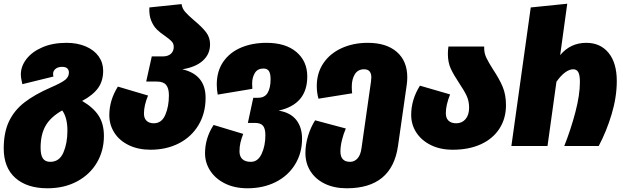

<svg xmlns="http://www.w3.org/2000/svg" viewBox="-44 -784 3348 1031"><path d="M514 -54Q514 25 476.5 89Q439 153 370 190Q301 227 211 227Q101 227 38.5 171.5Q-24 116 -24 13Q-24 -72 4 -131.5Q32 -191 86.5 -233.5Q141 -276 228 -314Q288 -340 307 -356Q326 -372 326 -394Q326 -409 317 -417Q308 -425 290 -425Q267 -425 254 -414Q241 -403 241 -387Q241 -381 243 -373L76 -332Q68 -364 68 -385Q68 -428 98 -467Q128 -506 183.5 -530Q239 -554 313 -554Q372 -554 417 -534.5Q462 -515 486 -481Q510 -447 510 -404Q510 -349 482.5 -311Q455 -273 397 -242Q457 -207 485.5 -163Q514 -119 514 -54ZM318 -82Q318 -153 290 -191Q228 -156 201 -109Q174 -62 174 9Q174 49 186.5 67Q199 85 226 85Q275 85 296.5 35Q318 -15 318 -82Z M1060 -259Q1060 -176 1022 -112.5Q984 -49 917 -14.5Q850 20 764 20Q698 20 647.5 -4.5Q597 -29 570 -71.5Q543 -114 543 -165Q543 -246 589 -319L751 -271Q729 -218 729 -174Q729 -149 743 -135.5Q757 -122 782 -122Q824 -122 843.5 -167Q863 -212 863 -272Q863 -310 848 -328Q833 -346 799 -346H741L771 -481H829Q858 -481 873.5 -495Q889 -509 889 -532Q889 -550 877.5 -562Q866 -574 842 -591Q815 -609 797.5 -626.5Q780 -644 768 -673Q756 -702 758 -744L931 -762Q934 -739 950.5 -720Q967 -701 1000 -673Q1041 -639 1062.5 -611Q1084 -583 1084 -546Q1084 -493 1045 -458Q1006 -423 935 -412Q1060 -383 1060 -259Z M1578 -39Q1578 38 1540.5 99Q1503 160 1436.5 193.5Q1370 227 1285 227Q1216 227 1164.5 201.5Q1113 176 1085 133Q1057 90 1057 39Q1057 -42 1103 -113L1262 -65Q1252 -39 1247 -17.5Q1242 4 1242 29Q1242 56 1257.5 70.5Q1273 85 1303 85Q1341 85 1361 42Q1381 -1 1381 -58Q1381 -94 1368 -109Q1355 -124 1325 -124H1287L1316 -259H1342Q1378 -259 1393.5 -286Q1409 -313 1409 -358Q1409 -389 1400 -402.5Q1391 -416 1371 -416Q1339 -416 1324.5 -392Q1310 -368 1310 -336L1311 -307L1125 -276Q1120 -304 1120 -330Q1120 -402 1155 -452.5Q1190 -503 1250.5 -528.5Q1311 -554 1387 -554Q1490 -554 1548 -504.5Q1606 -455 1606 -373Q1606 -224 1452 -190Q1515 -180 1546.5 -140.5Q1578 -101 1578 -39Z M2143 -369Q2143 -349 2140 -328L2093 1Q2060 227 1818 227Q1751 227 1701 203Q1651 179 1623.5 136Q1596 93 1596 38Q1596 -7 1610 -53.5Q1624 -100 1648 -138L1813 -94Q1800 -64 1792 -31Q1784 2 1784 29Q1784 85 1836 85Q1859 85 1875.5 67Q1892 49 1897 13L1948 -345Q1950 -361 1950 -368Q1950 -412 1911 -412Q1878 -412 1861.5 -385.5Q1845 -359 1845 -319Q1845 -297 1847 -283L1666 -254Q1657 -287 1657 -322Q1657 -392 1692.5 -444.5Q1728 -497 1790.5 -525.5Q1853 -554 1931 -554Q2031 -554 2087 -505Q2143 -456 2143 -369Z M2388 20H2387Q2320 20 2269.5 -5Q2219 -30 2191.5 -72.5Q2164 -115 2164 -167Q2164 -249 2211 -324L2373 -277Q2350 -220 2350 -176Q2350 -150 2364.5 -136Q2379 -122 2406 -122Q2437 -122 2456 -144.5Q2475 -167 2475 -206Q2475 -241 2462 -269Q2449 -297 2422 -337Q2392 -382 2376.5 -415.5Q2361 -449 2361 -495Q2361 -515 2364 -534H2556V-525Q2556 -498 2567.5 -474Q2579 -450 2603 -412Q2637 -361 2655 -318.5Q2673 -276 2673 -219Q2673 -148 2638 -93.5Q2603 -39 2538.5 -9.5Q2474 20 2388 20Z M3268 -349Q3268 -263 3240.5 -171Q3213 -79 3171 0H2986Q3022 -91 3046 -183Q3070 -275 3070 -344Q3070 -380 3061.5 -396Q3053 -412 3034 -412Q3014 -412 2991 -395.5Q2968 -379 2944 -345L2896 0H2702L2806 -744L3002 -764L2964 -488Q3019 -554 3104 -554Q3180 -554 3224 -500Q3268 -446 3268 -349Z"/></svg>

Font: FiraGO Heavy
Style: Italic
Weight: 900
Italic angle: -8°
Designer: bBox Type GmbH
Foundry: bBox Type GmbH
Version: Version 1.001